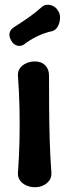

<svg xmlns="http://www.w3.org/2000/svg" viewBox="-20 -770 290 803"><path d="M126 13Q107 13 90 5.5Q73 -2 63.5 -15.5Q54 -29 55 -47Q60 -114 61.5 -182Q63 -250 61.5 -318.5Q60 -387 55 -453Q54 -472 63.5 -485Q73 -498 90 -505.5Q107 -513 126 -513Q153 -513 169 -497Q185 -481 185 -454Q185 -387 185.5 -318.5Q186 -250 188 -182Q190 -114 195 -47Q196 -29 186.5 -15.5Q177 -2 161 5.5Q145 13 126 13ZM83 -586Q68 -575 52.5 -579Q37 -583 27 -600L26 -602Q17 -618 20 -632Q23 -646 38 -656Q68 -675 97 -695Q126 -715 154 -740Q164 -749 176 -750Q188 -751 200.5 -745.5Q213 -740 220 -729L224 -723Q232 -711 231 -692.5Q230 -674 221.5 -659Q213 -644 199 -640Q163 -632 134 -617.5Q105 -603 83 -586Z"/></svg>

Font: Winky Sans Medium
Style: Regular
Weight: 500
Designer: Simon Atzbach
Foundry: typofactur
Version: Version 1.205